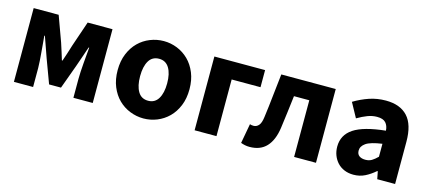

<svg xmlns="http://www.w3.org/2000/svg" viewBox="-46 -871 2779 1247"><g transform="rotate(15 1343.5 -248.0)"><path d="M65 0V-496H233L295 -326Q305 -296 313.5 -268.5Q322 -241 330 -215H334Q343 -241 352 -268.5Q361 -296 370 -326L428 -496H595V0H465V-127Q465 -147 466.5 -175Q468 -203 470.5 -233Q473 -263 475.5 -291.5Q478 -320 480 -341H476Q465 -308 452 -271Q439 -234 428 -202L370 -43H290L231 -202Q220 -234 206.5 -271.5Q193 -309 182 -341H178Q180 -320 182.5 -291.5Q185 -263 187.5 -233Q190 -203 192 -175Q194 -147 194 -127V0Z M938 12Q891 12 847 -5.5Q803 -23 769.5 -56Q736 -89 716 -137.5Q696 -186 696 -248Q696 -310 716 -358.5Q736 -407 769.5 -440Q803 -473 847 -490.5Q891 -508 938 -508Q985 -508 1028.5 -490.5Q1072 -473 1105.5 -440Q1139 -407 1159 -358.5Q1179 -310 1179 -248Q1179 -186 1159 -137.5Q1139 -89 1105.5 -56Q1072 -23 1028.5 -5.5Q985 12 938 12ZM938 -107Q983 -107 1006 -145Q1029 -183 1029 -248Q1029 -313 1006 -351Q983 -389 938 -389Q892 -389 869.5 -351Q847 -313 847 -248Q847 -183 869.5 -145Q892 -107 938 -107Z M1280 0V-496H1621V-381H1427V0Z M1652 12Q1635 12 1621 9Q1607 6 1593 1L1617 -131Q1623 -129 1629 -128Q1635 -127 1642 -127Q1662 -127 1676.5 -143.5Q1691 -160 1696 -201Q1706 -275 1713.5 -348Q1721 -421 1730 -496H2096V0H1949V-381H1846Q1839 -326 1832.5 -270.5Q1826 -215 1818 -160Q1806 -76 1765 -32Q1724 12 1652 12Z M2350 12Q2316 12 2288.5 0.5Q2261 -11 2242 -31.5Q2223 -52 2212.5 -79Q2202 -106 2202 -138Q2202 -216 2268 -260Q2334 -304 2481 -319Q2479 -352 2461.5 -371.5Q2444 -391 2403 -391Q2371 -391 2339.5 -379Q2308 -367 2272 -346L2219 -443Q2267 -472 2319.5 -490Q2372 -508 2431 -508Q2527 -508 2577.5 -453.5Q2628 -399 2628 -284V0H2508L2498 -51H2494Q2462 -23 2427 -5.5Q2392 12 2350 12ZM2400 -102Q2425 -102 2443 -113Q2461 -124 2481 -144V-231Q2403 -220 2373 -199Q2343 -178 2343 -149Q2343 -125 2358.5 -113.5Q2374 -102 2400 -102Z"/></g></svg>

Font: TT Toshiba Sans
Style: Bold
Weight: 700
Designer: Paul D. Hunt
Foundry: Toshiba Corporation
Version: Version 2.020;PS 2.000;hotconv 1.0.86;makeotf.lib2.5.63406